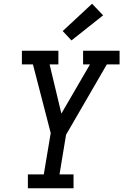

<svg xmlns="http://www.w3.org/2000/svg" viewBox="-20 -1006 659 1026"><path d="M129 0V-74H214L251 -295L156 -662H97V-735H292V-662H245L308 -399L461 -662H424V-735H619V-662H551L333 -286L298 -74H373V0ZM362 -790 315 -840 472 -986 531 -924Z"/></svg>

Font: Iosevka Slab Extended Oblique
Style: Regular
Weight: 400
Width: 7
Italic angle: -9°
Monospace: yes
Designer: Belleve Invis
Foundry: Belleve Invis
Version: Version 11.1.0; ttfautohint (v1.8.3)